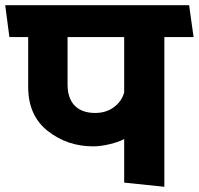

<svg xmlns="http://www.w3.org/2000/svg" viewBox="-31 -700 762 736"><path d="M445 0V-167Q425 -156 390 -147.5Q355 -139 326 -139Q227 -139 152 -198Q77 -257 77 -367V-558H5Q1 -589 -3 -619Q-7 -649 -11 -680H694L711 -558H599V16ZM334 -267Q376 -267 406 -289.5Q436 -312 445 -346V-558H228V-376Q228 -323 255.5 -295Q283 -267 334 -267Z"/></svg>

Font: Palanquin Dark Medium
Style: Regular
Weight: 500
Designer: Pria Ravichandran
Version: Version 1.001